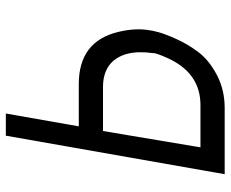

<svg xmlns="http://www.w3.org/2000/svg" viewBox="-86 -454 790 658"><g transform="rotate(90 309.0 -125.0)"><path d="M369 250 413 0H268Q121 0 89 -137Q75 -196 84 -244Q84 -249 90 -272Q96 -295 114 -335Q132 -375 159.5 -411Q187 -447 237.5 -473.5Q288 -500 350 -500H577L445 250ZM278 -83H429L485 -417H340Q229 -417 178 -302Q162 -266 162 -256V-254Q148 -153 199 -108Q229 -83 278 -83Z"/></g></svg>

Font: Hermit LightItalic
Style: Regular
Weight: 300
Italic angle: -10°
Designer: Pablo Caro
Version: Version 2.000;PS 002.000;hotconv 1.0.88;makeotf.lib2.5.64775